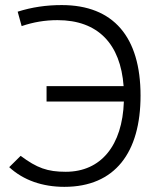

<svg xmlns="http://www.w3.org/2000/svg" viewBox="-20 -723 626 753"><path d="M232.4 9.8C431.2 9.8 531.2 -125 531.2 -348.1C531.2 -577.6 425.3 -703.1 222.2 -703.1C161.1 -703.1 105 -694.8 49.3 -677.2L64.9 -620.6C110.8 -636.2 156.2 -644 205.6 -644C364.7 -644 452.6 -550.3 464.8 -385.3H162.6V-324.7H465.8C460 -152.3 376 -49.3 237.8 -49.3C166.5 -49.3 125 -64 61 -111.8L16.1 -67.4C72.3 -15.6 147.5 9.8 232.4 9.8Z"/></svg>

Font: Cascadia Code Light
Style: Regular
Weight: 300
Monospace: yes
Designer: Aaron Bell
Foundry: Saja Typeworks
Version: Version 2404.023